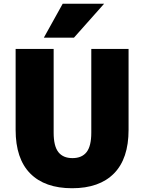

<svg xmlns="http://www.w3.org/2000/svg" viewBox="-20 -990 766 1020"><path d="M373 -790H213L313 -970H533ZM63 -300V-730H265V-285Q265 -214 290 -182Q315 -150 365 -150Q415 -150 440 -182Q465 -214 465 -285V-730H663V-300Q663 -147 585.5 -68.5Q508 10 363 10Q218 10 140.5 -68.5Q63 -147 63 -300Z"/></svg>

Font: Mplus 1p Black
Style: Regular
Weight: 900
Version: Version 1.061